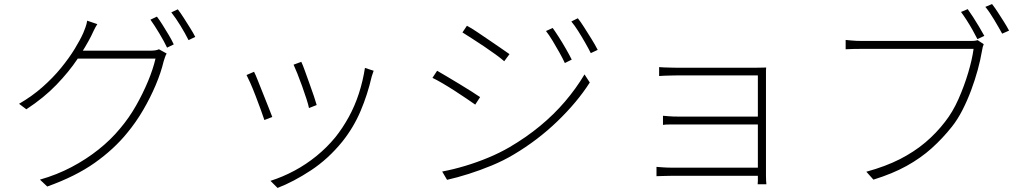

<svg xmlns="http://www.w3.org/2000/svg" viewBox="-20 -867 5040 947"><path d="M754 -785Q767 -768 782 -744Q797 -720 812 -695Q827 -670 837 -648L804 -632Q790 -662 766 -702Q742 -742 722 -770ZM857 -821Q871 -803 886.5 -778.5Q902 -754 917.5 -729.5Q933 -705 943 -685L910 -669Q893 -703 870 -740.5Q847 -778 825 -806ZM802 -603Q797 -595 793 -582.5Q789 -570 787 -564Q774 -509 748 -447.5Q722 -386 686.5 -325Q651 -264 607 -211Q542 -131 447.5 -64Q353 3 213 53L177 19Q261 -5 333 -43Q405 -81 466 -129.5Q527 -178 573 -234Q617 -286 651 -346Q685 -406 710 -466Q735 -526 747 -578H350L371 -617Q382 -617 417.5 -617Q453 -617 499.5 -617Q546 -617 592 -617Q638 -617 672.5 -617Q707 -617 716 -617Q733 -617 744.5 -618.5Q756 -620 764 -624ZM460 -748Q451 -734 443 -717.5Q435 -701 429 -688Q403 -637 361.5 -575Q320 -513 258.5 -449Q197 -385 110 -328L74 -355Q138 -392 190 -438Q242 -484 281.5 -532.5Q321 -581 348.5 -626Q376 -671 391 -705Q395 -714 401.5 -732Q408 -750 410 -765Z M1466 -562Q1473 -548 1483.5 -518.5Q1494 -489 1506 -456Q1518 -423 1528 -393.5Q1538 -364 1542 -349L1504 -334Q1501 -350 1491.5 -379.5Q1482 -409 1470 -442.5Q1458 -476 1446.5 -504.5Q1435 -533 1428 -548ZM1823 -518Q1820 -510 1817.5 -502Q1815 -494 1813 -488Q1793 -401 1758.5 -319.5Q1724 -238 1668 -168Q1599 -83 1514 -27Q1429 29 1349 60L1314 25Q1374 6 1432 -25Q1490 -56 1541.5 -98Q1593 -140 1634 -190Q1670 -235 1700 -289.5Q1730 -344 1750 -405.5Q1770 -467 1780 -532ZM1233 -513Q1240 -500 1251.5 -470.5Q1263 -441 1277 -406.5Q1291 -372 1303.5 -340Q1316 -308 1323 -290L1284 -275Q1278 -294 1266 -326.5Q1254 -359 1240.5 -394.5Q1227 -430 1214.5 -458Q1202 -486 1196 -497Z M2706 -729Q2717 -714 2735 -686Q2753 -658 2770.5 -627.5Q2788 -597 2800 -573L2766 -556Q2756 -578 2739.5 -607.5Q2723 -637 2705.5 -666Q2688 -695 2673 -714ZM2830 -777Q2843 -761 2860.5 -733.5Q2878 -706 2897 -675.5Q2916 -645 2928 -621L2894 -605Q2883 -627 2866.5 -656Q2850 -685 2832 -713.5Q2814 -742 2798 -761ZM2283 -740Q2304 -729 2333 -709.5Q2362 -690 2393.5 -668.5Q2425 -647 2452 -628.5Q2479 -610 2493 -600L2467 -565Q2451 -579 2425 -598Q2399 -617 2368.5 -637.5Q2338 -658 2309 -676.5Q2280 -695 2261 -707ZM2161 -21Q2215 -31 2273.5 -48.5Q2332 -66 2388.5 -89.5Q2445 -113 2493 -141Q2575 -189 2643.5 -245.5Q2712 -302 2767 -366.5Q2822 -431 2863 -500L2889 -460Q2827 -363 2729.5 -269Q2632 -175 2514 -105Q2464 -75 2406 -51Q2348 -27 2291 -9Q2234 9 2185 20ZM2136 -518Q2155 -507 2185.5 -489Q2216 -471 2248 -451.5Q2280 -432 2307 -415Q2334 -398 2348 -388L2324 -351Q2307 -363 2280.5 -381Q2254 -399 2223 -419Q2192 -439 2163 -456Q2134 -473 2113 -483Z M3231 -536Q3238 -535 3255 -534.5Q3272 -534 3289.5 -533.5Q3307 -533 3316 -533Q3327 -533 3362 -533Q3397 -533 3446 -533Q3495 -533 3546.5 -533Q3598 -533 3641.5 -533Q3685 -533 3709 -533Q3726 -533 3738 -533.5Q3750 -534 3759 -534Q3758 -528 3758 -519Q3758 -510 3758 -497Q3758 -489 3758 -456Q3758 -423 3758 -374.5Q3758 -326 3758 -271Q3758 -216 3758 -162.5Q3758 -109 3758 -66.5Q3758 -24 3758 -1Q3758 11 3758.5 21.5Q3759 32 3760 42H3717Q3718 35 3718 25Q3718 15 3718 -1Q3718 -28 3718 -72.5Q3718 -117 3718 -170Q3718 -223 3718 -277.5Q3718 -332 3718 -378.5Q3718 -425 3718 -456Q3718 -487 3718 -495Q3711 -495 3681.5 -495Q3652 -495 3609 -495Q3566 -495 3519 -495Q3472 -495 3429 -495Q3386 -495 3355.5 -495Q3325 -495 3316 -495Q3307 -495 3289.5 -494.5Q3272 -494 3255 -493.5Q3238 -493 3231 -492ZM3250 -296Q3261 -295 3280.5 -293.5Q3300 -292 3323 -292Q3336 -292 3369.5 -292Q3403 -292 3448 -292Q3493 -292 3541 -292Q3589 -292 3632 -292Q3675 -292 3704.5 -292Q3734 -292 3742 -292V-253Q3734 -253 3704.5 -253Q3675 -253 3632 -253Q3589 -253 3541 -253Q3493 -253 3448 -253Q3403 -253 3370 -253Q3337 -253 3324 -253Q3300 -253 3281 -253Q3262 -253 3250 -251ZM3218 -44Q3230 -43 3251 -41.5Q3272 -40 3297 -40Q3310 -40 3344.5 -40Q3379 -40 3425.5 -40Q3472 -40 3522.5 -40Q3573 -40 3619 -40Q3665 -40 3698 -40Q3731 -40 3742 -40V0Q3731 0 3698 0Q3665 0 3619 0Q3573 0 3523 0Q3473 0 3426.5 0Q3380 0 3345.5 0Q3311 0 3298 0Q3273 0 3251.5 1Q3230 2 3218 2Z M4753 -822Q4764 -807 4779.5 -783Q4795 -759 4809.5 -734.5Q4824 -710 4835 -690L4801 -674Q4791 -694 4777 -719Q4763 -744 4747.5 -768Q4732 -792 4720 -808ZM4873 -847Q4885 -832 4900 -809Q4915 -786 4930.5 -761.5Q4946 -737 4957 -716L4923 -701Q4906 -732 4883 -770.5Q4860 -809 4840 -833ZM4832 -649Q4829 -641 4827 -634.5Q4825 -628 4823 -614Q4816 -572 4802.5 -522.5Q4789 -473 4770 -422Q4751 -371 4727 -324Q4703 -277 4675 -242Q4629 -184 4575 -135.5Q4521 -87 4451.5 -48.5Q4382 -10 4288 19L4253 -20Q4348 -46 4418.5 -82Q4489 -118 4543.5 -164Q4598 -210 4641 -266Q4679 -314 4707.5 -378.5Q4736 -443 4755.5 -508.5Q4775 -574 4782 -626Q4768 -626 4726 -626Q4684 -626 4626 -626Q4568 -626 4504.5 -626Q4441 -626 4383.5 -626Q4326 -626 4286 -626Q4246 -626 4235 -626Q4209 -626 4189.5 -625.5Q4170 -625 4151 -624V-670Q4164 -669 4177 -667.5Q4190 -666 4205 -665.5Q4220 -665 4236 -665Q4244 -665 4275.5 -665Q4307 -665 4352.5 -665Q4398 -665 4451 -665Q4504 -665 4556.5 -665Q4609 -665 4654 -665Q4699 -665 4729.5 -665Q4760 -665 4768 -665Q4776 -665 4784 -665.5Q4792 -666 4802 -669Z"/></svg>

Font: Noto Sans TC ExtraLight
Style: Regular
Weight: 250
Designer: Ryoko NISHIZUKA  (kana, bopomofo & ideographs); Paul D. Hunt (Latin, Greek & Cyrillic); Sandoll Communications , Soo-you
Foundry: Adobe
Version: Version 2.004-H2;hotconv 1.0.118;makeotfexe 2.5.65603